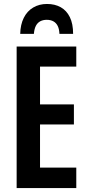

<svg xmlns="http://www.w3.org/2000/svg" viewBox="-20 -949 447 969"><path d="M365 0H64V-714H365V-613H182V-422H353V-321H182V-103H365ZM217 -929Q257 -929 286.5 -912.5Q316 -896 332.5 -862.5Q349 -829 349 -778H280Q279 -802 271.5 -817.5Q264 -833 250 -841Q236 -849 216 -849Q197 -849 183 -841.5Q169 -834 161 -818.5Q153 -803 151 -778H82Q83 -825 100 -859Q117 -893 147.5 -911Q178 -929 217 -929Z"/></svg>

Font: Noto Sans Display ExtraCondensed SemiBold
Style: Regular
Weight: 600
Width: 2
Designer: Monotype Design Team
Foundry: Monotype Imaging Inc.
Version: Version 2.003